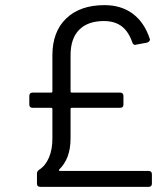

<svg xmlns="http://www.w3.org/2000/svg" viewBox="-20 -728 646 748"><path d="M210.9 -67.9Q209 -65.4 210 -63.7Q210.9 -62 213.9 -62H559.1Q571.8 -62 571.8 -48.8V-13.2Q571.8 0 559.1 0H137.2Q124 0 124 -13.2V-51.8Q124 -61 132.8 -66.9Q157.2 -82.5 170.7 -114Q184.1 -145.5 184.1 -187V-303.2Q184.1 -308.1 179.2 -308.1H106.9Q94.2 -308.1 94.2 -320.8V-354Q94.2 -367.2 106.9 -367.2H179.2Q184.1 -367.2 184.1 -372.1V-512.2Q184.1 -604.5 238 -656.2Q292 -708 387.2 -708Q452.1 -708 497.1 -674.6Q542 -641.1 563 -578.1Q564 -577.1 564 -573.2Q564 -566.4 553.2 -562L511.2 -554.2L506.8 -553.2Q498 -553.2 495.1 -564Q480 -606.4 453.1 -626.2Q426.3 -646 384.8 -646Q322.3 -646 288.6 -612.1Q254.9 -578.1 254.9 -513.2V-372.1Q254.9 -367.2 259.8 -367.2H448.2Q460.9 -367.2 460.9 -354V-320.8Q460.9 -308.1 448.2 -308.1H259.8Q254.9 -308.1 254.9 -303.2V-189Q254.9 -110.4 210.9 -67.9Z"/></svg>

Font: Barlow
Style: Regular
Weight: 400
Designer: Jeremy Tribby
Foundry: Jeremy Tribby
Version: Version 1.101